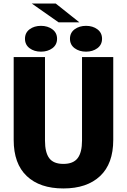

<svg xmlns="http://www.w3.org/2000/svg" viewBox="-20 -1063 724 1096"><path d="M433.1 -935.5H314.5L161.1 -1043H297.9ZM213.9 -915.5Q252 -915.5 278.8 -895.8Q305.7 -876 305.7 -841.8Q305.7 -807.6 279.1 -787.8Q252.4 -768.1 213.9 -768.1Q175.3 -768.1 148.9 -787.8Q122.6 -807.6 122.6 -841.8Q122.6 -876 148.9 -895.8Q175.3 -915.5 213.9 -915.5ZM471.2 -768.1Q432.6 -768.1 406 -787.8Q379.4 -807.6 379.4 -841.8Q379.4 -876 406 -895.8Q432.6 -915.5 471.2 -915.5Q509.3 -915.5 535.9 -895.8Q562.5 -876 562.5 -841.8Q562.5 -807.6 535.9 -787.8Q509.3 -768.1 471.2 -768.1ZM626.5 -264.6Q626.5 -128.4 551.3 -57.9Q476.1 12.7 341.8 12.7Q207.5 12.7 132.8 -57.9Q58.1 -128.4 58.1 -264.6V-737.3H236.8V-260.7Q236.8 -192.4 261.2 -159.9Q285.6 -127.4 341.8 -127.4Q398.4 -127.4 423.3 -160.2Q448.2 -192.9 448.2 -260.7V-737.3H626.5Z"/></svg>

Font: Epilogue ExtraBold
Style: Regular
Weight: 800
Designer: Tyler Finck
Foundry: Etcetera Type Co
Version: Version 2.112